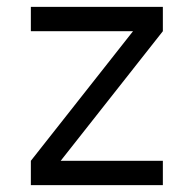

<svg xmlns="http://www.w3.org/2000/svg" viewBox="-20 -540 565 560"><path d="M70 0V-71L368 -449H70V-520H455V-449L157 -71H455V0Z"/></svg>

Font: Iosevka Pride
Style: Regular
Weight: 400
Monospace: yes
Designer: Belleve Invis
Foundry: Belleve Invis
Version: Version 30.3.1; ttfautohint (v1.8.4)